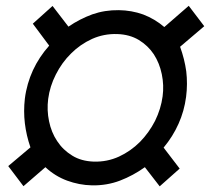

<svg xmlns="http://www.w3.org/2000/svg" viewBox="-20 -638 736 671"><path d="M486.3 -53.7 538.1 13.2 607.9 -48.8 551.8 -122.1C573.2 -147.9 590.8 -175.8 604 -205.6C617.2 -234.9 626 -266.1 630.4 -299.8C634.3 -330.1 634.3 -359.9 630.9 -388.7C627 -417.5 619.6 -446.3 609.4 -474.6L693.8 -546.4L639.6 -617.7L554.2 -543.5C532.2 -562.5 507.3 -577.1 480.5 -587.4C453.1 -597.2 424.8 -602.1 395.5 -602.5C362.8 -603 332 -598.1 302.7 -587.9C273.4 -577.1 245.6 -563 219.2 -544.9L163.6 -617.2L94.7 -555.2L151.9 -478.5C128.4 -452.1 109.4 -423.3 95.2 -392.6C81.1 -361.8 71.3 -328.6 66.9 -293.5C63.5 -264.2 63.5 -235.4 66.9 -207C70.3 -178.7 76.7 -150.9 86.4 -123L8.8 -57.6L62 12.7L138.7 -53.7C161.1 -32.7 186.5 -17.1 214.4 -6.8C242.2 3.4 271.5 9.3 302.2 9.8C336.4 10.3 368.7 4.9 399.4 -6.8C430.2 -18.6 459 -34.2 486.3 -53.7ZM148.4 -292.5C152.3 -321.8 161.1 -350.1 175.3 -377.9C189.5 -405.8 207 -430.2 228.5 -451.2C249.5 -472.2 273.9 -489.3 301.8 -502C329.1 -514.2 358.4 -520 389.6 -519C418.5 -518.1 443.4 -511.2 464.8 -498.5C486.3 -485.4 503.9 -468.8 517.6 -448.2C530.8 -427.7 540 -404.8 545.4 -378.9C550.8 -353 551.8 -327.1 548.3 -301.3C544.4 -272 535.6 -243.7 522 -215.8C507.8 -188 490.2 -163.6 469.2 -142.1C447.8 -120.6 423.3 -103.5 396 -90.8C368.2 -78.1 338.9 -72.3 307.6 -73.2C278.8 -74.2 253.4 -81.1 232.4 -94.2C210.9 -107.4 193.4 -124 179.7 -145C166 -165.5 156.7 -188.5 151.4 -214.4C146 -240.2 145 -266.1 148.4 -292.5Z"/></svg>

Font: Roboto Condensed
Style: Italic
Weight: 400
Designer: Google
Version: Version 1.000;PS 001.000;hotconv 1.0.88;makeotf.lib2.5.64775